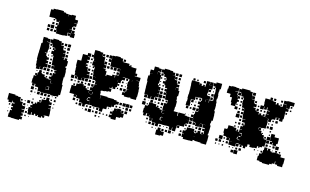

<svg xmlns="http://www.w3.org/2000/svg" viewBox="-208 -1086 2599 1611"><g transform="rotate(15 1091.5 -281.0)"><path d="M150 -582H132V-600H148V-643H133V-659H149V-644H154V-668H155V-682H152V-670H130V-687H117V-675H105V-687H117V-695H98V-694H64V-723H63V-759H83V-769H111V-771H171V-762H192V-756H216V-738H218V-754H243V-759H279V-731H281V-726H306V-696H281V-693H303V-669H281V-661H273V-639H254V-637H277V-609H309V-573H273V-605H247V-575H220V-572H182V-573H153V-598H150ZM300 -642H282V-660H300ZM120 -642H102V-660H120ZM125 -607H97V-635H125ZM302 -610H280V-632H302ZM92 -610H70V-632H92ZM148 -614H134V-628H148ZM121 -581H101V-601H121ZM271 -581H251V-601H271ZM91 -581H71V-601H91ZM91 -101H71V-121H89V-122H62V-160H65V-187H85V-193H73V-209H89V-197H92V-220H130V-214H154V-196H165V-207H177V-195H166V-189H189V-185H210V-222H216V-246H236V-253H223V-269H239V-256V-273H213V-301H212V-280H190V-302H211V-307H187V-335H185V-364H184V-386H176V-376H166V-386H176V-398H158V-424H176V-433H163V-449H178V-454H154V-476H149V-463H133V-479H146V-487H127V-515H146V-526H196V-520H220V-494H222V-510H240V-492H224V-487H247V-460H250V-453H273V-429H254V-426H276V-396H254V-394H274V-375H280V-392H302V-373H313V-329H305V-314H314V-287H317V-235H312V-222V-193H313V-170H320V-141H321V-81H308V-64H281V-61H241V-66H217V-65H188V-64H154V-68H128V-94H153H124V-98H98V-119H91ZM96 -246H66V-270H60V-298H58V-325H55V-377H56V-406H57V-417V-465H65V-483H63V-519H99V-514H124V-488H99V-485H125V-459H129V-423H126V-396H106V-392H122V-371H131V-346V-361H151V-341H136V-332H152V-310H136V-305H155V-277H129V-273H123V-249H99V-270H96ZM303 -489H279V-513H303ZM271 -491H251V-511H271ZM97 -465V-483V-465ZM302 -460H280V-482H302ZM266 -466H256V-476H266ZM298 -434H284V-448H298ZM183 -436V-448H179V-436ZM147 -435H135V-447H147ZM301 -401H281V-421H301ZM143 -409H139V-413H143ZM145 -377H137V-385H145ZM178 -344H164V-358H178ZM179 -313H163V-329H179ZM183 -279H159V-303H183ZM152 -250H130V-272H152ZM182 -250H160V-272H182ZM208 -254H194V-268H208ZM122 -220H100V-242H122ZM181 -221H161V-241H181ZM210 -222H192V-240H210ZM146 -226H136V-236H146ZM85 -227H77V-235H85ZM210 -192H192V-210H210ZM215 -157H194H217H234V-158H218V-180H215ZM212 -100H190V-118H189V-97H216V-125H194V-122H212ZM93 -69H69V-93H93ZM116 -76H106V-86H116ZM182 -40H160V-62H182ZM152 -40H130V-62H152ZM211 -41H191V-61H211ZM240 -42H222V-60H240ZM89 -43H73V-59H89ZM297 -45H285V-57H297ZM115 -47H107V-55H115ZM264 -48H258V-54H264ZM125 143H97V117H93V81H118V77H103V61H118V47H103V31H119V46H134V32H148V40H152V20H180V18H183V-9H211V-11H218V-34H244V-11H251V-2H272V20H251V27H273V51H254V54H276V82H278V116H249V117H231V120H240V138H222V129H215V143H187V129H180V138H162V125H151V139H131V119H145H125ZM299 -13H283V-29H299ZM207 -15H195V-27H207ZM267 -15H255V-27H267ZM176 -16H166V-26H176ZM83 -19H79V-23H83ZM178 16H164V2H178ZM116 14H106V4H116ZM295 13H287V5H295ZM-54 84H-84V67H-97V11H-41V17H-17V21H9V48H12V55H35V81H39V86H64V112H40V117H63V141H47V149H61V169H47V178H62V200H41V209H1V208H-28V206H-56V172H-52V146H-37V138H-48V120H-35V111H-51V87H-30V79H-49V67H-54ZM93 51H69V27H93ZM249 46V29V46ZM28 46H14V32H28ZM295 43H287V35H295ZM55 43H47V35H55ZM60 78H42V60H60ZM84 72H78V66H84ZM-63 105H-75V93H-63ZM85 103H77V95H85ZM89 137H73V121H89ZM-67 131H-71V127H-67ZM87 165H75V153H87ZM-65 163H-73V155H-65ZM114 162H108V156H114Z M452 -101H432V-121H449V-122H432V-121H392V-161H393V-190H430V-213H453V-220H491V-197H492V-211H512V-194H525V-185H546V-163H548V-185H569V-189H550V-213H569V-221H552V-241H572V-224H577V-246H597V-248H579V-273H574V-278H549V-304H572V-305H546V-331H542V-371H544V-385H539V-374H525V-388H536V-394H515V-428H536V-429H520V-451H512V-478H511V-462H493V-480H509V-524H555V-519H580V-493H583V-510H601V-492H584V-486H607V-457H608V-434H611V-452H633V-430H615V-423H634V-399H615V-394H635V-376H647V-336H654V-349H701V-362H723V-343H727V-366H753V-370H755V-393H754V-424H725V-425H699V-424H665V-453H664V-488H639V-514H665V-489H666V-517H692V-521H732V-514H755V-492H763V-510H781V-492H763V-486H787H817V-470H826V-477H838V-465H831V-464H855V-463H884V-434H885V-421H902V-401H885V-397H908V-396H937V-366H909V-364H935V-339H940V-316H947V-288H949V-234H946V-207H898V-213H883V-210H841V-219H820V-243H841V-250H821V-272H843V-252H849V-274H863V-276H847V-302H843V-340H850V-361H842V-362H813V-340H791V-332H785V-308H764V-269H754V-249H730V-262H724V-249H703V-244H725V-218H700V-213H674V-209H647V-206H642V-194H645V-170H651V-141H653V-170H711V-165H717V-166H767V-161H792V-153H814V-129H792V-121H767H782V-101H762V-116H761V-92H732V-91H726V-67H699V-64H696V-37H668V-63H641V-62H603V-67H578V-91H577V-66H551V-62H513V-67H488V-94H485V-95H456V-118H452ZM632 -491H612V-511H632ZM422 -251H402V-271H419V-274H395V-300H391V-329H390V-355H386V-407H418V-417V-465H458V-485H486V-457H466V-453H484V-429H466V-421H482V-401H466V-389H480V-373H469V-367H488V-342H493V-332H513V-310H493V-306H517V-276H489V-274H465V-273H484V-249H460V-268H457V-246H427V-268H422ZM663 -460H641V-482H663ZM626 -467H618V-475H626ZM659 -434H645V-448H659ZM509 -434H495V-448H509ZM724 -399H700V-423H724ZM753 -400H731V-422H753ZM692 -401H672V-421H692ZM662 -401H642V-421H662ZM507 -406H497V-416H507ZM752 -371H732V-391H752ZM464 -378V-387H463V-378ZM717 -376H707V-386H717ZM506 -377H498V-385H506ZM791 -362H813V-365H791ZM875 -346V-361H874V-346ZM511 -342H493V-360H511ZM840 -343H824V-359H840ZM539 -344H525V-358H539ZM759 -313V-332H758V-313ZM809 -314H795V-328H809ZM539 -314H525V-328H539ZM835 -318H829V-324H835ZM543 -280H521V-302H543ZM809 -284H795V-298H809ZM779 -284H765V-298H779ZM836 -287H828V-295H836ZM395 -248H369V-274H395ZM514 -249H490V-273H514ZM812 -251H792V-271H812ZM541 -252H523V-270H541ZM570 -253H554V-269H570ZM777 -256H767V-266H777ZM542 -221H522V-241H542ZM481 -222H463V-240H481ZM390 -223H374V-239H390ZM450 -223H434V-239H450ZM508 -225H496V-237H508ZM417 -226H407V-236H417ZM419 -194H405V-208H419ZM537 -196H527V-206H537ZM579 -158V-178H576V-158ZM554 -155H575V-157H554ZM906 -127H878V-155H906ZM875 -128H849V-154H875ZM933 -130H911V-152H933ZM842 -131H822V-151H842ZM572 -101H552V-119H547V-100H551V-96H572V-127H554V-121H572ZM903 -100H881V-122H903ZM931 -102H913V-120H931ZM809 -104H795V-118H809ZM838 -105H826V-117H838ZM867 -106H857V-116H867ZM823 0H781V-10H761V-32H781V-42H763V-60H781V-42H782V-71H790V-93H814V-75H815V-98H849V-75H853V-90H871V-72H856V-68H879V-34H856V-27H823ZM903 -70H881V-92H903ZM452 -71H432V-91H452ZM478 -75H466V-87H478ZM746 -77H738V-85H746ZM774 -79H770V-83H774ZM543 -40H521V-62H543ZM513 -40H491V-62H513ZM661 -42H643V-60H661ZM600 -43H584V-59H600ZM479 -44H465V-58H479ZM569 -44H555V-58H569ZM627 -46H617V-56H627ZM605 -8H579V-34H605ZM662 -11H642V-31H662ZM571 -12H553V-30H571ZM629 -14H615V-28H629ZM689 -14H675V-28H689ZM748 -15H736V-27H748ZM717 -16H707V-26H717ZM535 -18H529V-24H535ZM659 16H645V2H659ZM687 14H677V4H687Z M1604 -394H1570V-428H1573V-455H1571V-477H1563V-465H1551V-477H1563V-488H1544V-514H1563V-525H1611V-477H1603V-455H1601V-428H1604ZM1087 -101H1067V-121H1082V-122H1058H1028V-160H1032V-186H1055V-193H1060V-218H1094V-216H1122V-197H1130V-208H1144V-194H1133V-192H1158V-183H1179V-161H1184V-184H1203V-185H1181V-217H1183V-245H1206V-252H1207V-274H1180V-303H1179V-329H1177V-311H1157V-331H1175V-341H1157V-361H1175V-369H1155V-389H1145V-401H1127V-421H1145V-433H1150V-448H1144V-458H1124V-478H1116V-462H1099V-419H1098V-390H1092V-376H1101V-387H1113V-375H1102V-364H1120V-338H1104V-335H1121V-307H1104V-305H1121V-277H1098V-271H1117V-251H1097V-270H1090V-248H1064V-270H1060V-248H1034V-273H1029V-275H1001V-304H1000V-333H999V-369V-388H994V-434H1004V-454H1026V-455H1001V-487H1028V-520H1066V-514H1090V-488H1066V-483H1089V-463H1098V-480H1114V-488H1094V-514H1114V-524H1160V-521H1187V-512H1208V-490H1190V-489H1215V-462H1217V-481H1237V-461H1218V-455H1241V-432H1248V-450H1266V-432H1248V-422H1268V-400H1248V-394H1270V-374H1280V-328H1273V-310H1276V-286H1282V-236H1279V-209H1277V-198H1314V-169H1315V-167H1319V-199H1373V-205H1381V-197H1375V-188H1394V-185H1421V-157H1401V-156H1422V-126H1401V-118H1414V-104H1400V-117H1394V-94H1365V-93H1338V-90H1356V-72H1338V-90H1334V-64H1331V-37H1303V-63H1299V-39H1275V-63H1269V-65H1244V-64H1210V-65H1185V-63H1179V-39H1155V-63H1149V-65H1121V-92H1118V-70H1096V-92H1118V-93H1089V-116H1087ZM1464 6H1410V-8H1394V-34H1410V-37H1393V-65H1414V-74H1421V-97H1450V-98H1484V-73H1489V-66H1504V-74H1515V-93H1539V-74H1549V-89H1565V-77H1570V-91H1567V-120H1566V-128H1544V-154H1566V-155H1541V-156H1518V-154H1540V-128H1514V-150H1513V-125H1481V-150H1477V-131H1457V-151H1476V-156H1452V-182H1450V-158H1424V-184H1448V-220H1453V-245H1476V-250H1456V-272H1474V-284H1460V-298H1474V-310H1456V-332H1476V-342H1482V-361H1477V-365H1455V-363H1424V-334H1394H1391V-308H1394V-274H1360V-308H1363V-334H1360V-368H1362V-396H1385H1362V-425H1361V-453H1359V-489H1389H1425V-466H1427V-481H1447V-466H1460V-478H1474V-465H1481V-487H1513V-515H1541V-487H1513V-486H1542V-456H1516V-422H1512V-401H1517V-397H1543V-365H1517V-364H1540V-343H1543V-365H1569V-369H1574V-394H1600V-369H1605V-341H1607V-301H1605V-286H1612V-258H1614V-204H1604V-184H1601V-162H1608V-120H1607V-91H1604V-77H1613V-25H1611V3H1563V-2H1538V-3H1509V-7H1493V5H1464ZM1511 -487H1483V-515H1511ZM1268 -490H1246V-512H1268ZM1238 -490H1216V-512H1238ZM1386 -492H1368V-510H1386ZM1476 -492H1458V-510H1476ZM1413 -495H1401V-507H1413ZM1065 -463V-482H1064V-463ZM1266 -462H1248V-480H1266ZM1536 -432H1518V-450H1536ZM1113 -435H1101V-447H1113ZM1143 -435H1131V-447H1143ZM1561 -437H1553V-445H1561ZM1567 -401H1547V-421H1567ZM1532 -406H1522V-416H1532ZM1111 -407H1103V-415H1111ZM1567 -371H1547V-391H1567ZM1244 -374V-390H1243V-374ZM1143 -375H1131V-387H1143ZM1514 -343V-361H1512V-343ZM1445 -343H1429V-359H1445ZM1475 -343H1459V-359H1475ZM1145 -343H1129V-359H1145ZM1148 -310H1126V-332H1148ZM1417 -311H1397V-331H1417ZM1441 -317H1433V-325H1441ZM1151 -277H1123V-305H1151ZM1177 -281H1157V-301H1177ZM1444 -284H1430V-298H1444ZM1411 -287H1403V-295H1411ZM1449 -249H1425V-273H1449ZM1029 -249H1005V-273H1029ZM1148 -250H1126V-272H1148ZM1387 -251H1367V-271H1387ZM1174 -254H1160V-268H1174ZM1414 -254H1400V-268H1414ZM1480 -252V-268H1478V-252ZM1204 -254H1190V-268H1204ZM1088 -220H1066V-242H1088ZM1177 -221H1157V-241H1177ZM1025 -223H1009V-239H1025ZM1144 -224H1130V-238H1144ZM1112 -226H1102V-236H1112ZM1441 -227H1433V-235H1441ZM1049 -229H1045V-233H1049ZM1031 -187H1003V-215H1031ZM1447 -191H1427V-211H1447ZM1173 -195H1161V-207H1173ZM1052 -196H1042V-206H1052ZM1409 -199H1405V-203H1409ZM1573 -162V-172V-162ZM1187 -156H1205V-158H1187ZM1448 -130H1426V-152H1448ZM1187 -122H1200V-126H1187ZM1538 -100H1516V-122H1538ZM1058 -100H1036V-122H1058ZM1185 -99V-97H1200V-100H1186V-121H1180V-99ZM1566 -102H1548V-120H1566ZM1505 -103H1489V-119H1505ZM1445 -103H1429V-119H1445ZM1471 -107H1463V-115H1471ZM1504 -74H1490V-88H1504ZM1084 -74H1070V-88H1084ZM1412 -76H1402V-86H1412ZM1550 -71H1561V-73H1550ZM1148 -40H1126V-62H1148ZM1117 -41H1097V-61H1117ZM1204 -44H1190V-58H1204ZM1384 -44H1370V-58H1384ZM1262 -46H1252V-56H1262ZM1081 -47H1073V-55H1081ZM1230 -48H1224V-54H1230ZM1493 -35H1504V-36H1493ZM1299 -9H1275V-33H1299ZM1218 30H1176V-12H1185V-33H1209V-12H1218V-30H1236V-12H1218V-7H1243V25H1218ZM1387 -11H1367V-31H1387ZM1266 -12H1248V-30H1266ZM1142 -16H1132V-26H1142ZM1321 -17H1313V-25H1321ZM1170 -18H1164V-24H1170Z M1786 -80H1764V-102H1785V-103H1757V-108H1732V-132H1726V-170H1749V-177H1752V-204H1798V-198H1822V-174H1828V-188H1842V-174H1828V-173H1851V-195H1871V-198H1852V-224H1871V-233H1857V-249H1873V-235H1880V-253H1877V-282V-259H1853V-283H1876V-286H1850V-312H1846V-342V-368H1844V-352H1826V-370H1842V-377H1821V-402H1816V-440H1819V-458H1813V-443H1797V-459H1812V-467H1791V-490H1787V-469H1763V-446H1765V-461H1785V-441H1770V-429H1783V-413H1770V-396H1764V-373H1787V-349H1763V-372H1726V-396H1720V-437H1701V-462H1696V-463H1667V-499H1671V-525H1697V-529H1733V-526H1760V-496H1734V-493H1757V-469H1763V-493H1784V-499H1763V-523H1784V-532H1814H1856V-524H1878V-498H1858H1882V-471H1883V-493H1907V-469H1885V-466H1910V-442H1916V-433H1937V-409H1916V-402H1936V-383H1946V-400H1964V-382H1947V-377H1971V-356H1977V-369H1993V-356H2007V-369H2023V-353H2010V-351H2030V-376H2055V-379H2033V-403H2055V-408H2032V-432H2000V-406H1970V-436H1996V-460H1994V-502H2035V-521H2055V-501H2036V-500H2064V-494H2088V-475H2097V-489H2113V-475H2129V-487H2141V-475H2129V-469H2146V-470H2151V-495H2178V-498H2152V-524H2178V-528H2212V-527H2241V-495H2212V-494H2210V-466H2184V-462H2206V-440H2184V-411H2185V-371H2179V-347H2151V-371H2145H2127V-370H2144V-352H2126V-369H2118V-348H2094V-342H2087V-319H2063V-342H2059V-318H2062V-284H2060V-256H2033V-253H2005V-251H2003V-235H2006V-250H2024V-232H2009V-229H2033V-210H2041V-215H2049V-207H2044V-198H2062V-174H2068V-188H2082V-174H2068V-167H2091V-195H2119V-227H2151V-206H2190V-156H2180V-136H2150V-156H2145V-141H2125V-161H2140V-167H2121V-195H2119V-167H2091V-135H2089V-107H2070V-96H2050V-86H2040V-96H2029V-77H2003V-73H1967V-91H1948V-68H1935V-51H1915V-68H1903V-53H1887V-69H1902V-71H1876V-50H1854V-72H1851V-45H1819V-72V-47H1791V-75H1816V-76H1790V-101H1786ZM1907 -499H1883V-523H1907ZM2084 -502H2066V-520H2084ZM2143 -503H2127V-519H2143ZM2180 -470V-494H2179V-470ZM2232 -474H2218V-488H2232ZM1933 -443H1917V-459H1933ZM2231 -445H2219V-457H2231ZM2026 -410H2004V-432H2026ZM2202 -414H2188V-428H2202ZM1812 -414H1798V-428H1812ZM1961 -415H1949V-427H1961ZM1992 -384H1978V-398H1992ZM1812 -384H1798V-398H1812ZM2022 -384H2008V-398H2022ZM1780 -386H1770V-396H1780ZM1811 -355H1799V-367H1811ZM2035 -345H2056V-346H2035ZM1815 -321H1795V-341H1815ZM2145 -321H2125V-341H2145ZM1844 -322H1826V-340H1844ZM2111 -325H2099V-337H2111ZM1820 -286H1790V-316H1820ZM1844 -292H1826V-310H1844ZM2111 -295H2099V-307H2111ZM2080 -296H2070V-306H2080ZM2117 -259H2093V-283H2117ZM2084 -262H2066V-280H2084ZM1843 -263H1827V-279H1843ZM1844 -232H1826V-250H1844ZM2111 -235H2099V-247H2111ZM1811 -235H1799V-247H1811ZM2048 -238H2042V-244H2048ZM1811 -205H1799V-217H1811ZM2110 -206H2100V-216H2110ZM1840 -206H1830V-216H1840ZM1879 -167V-187V-167ZM1876 -162V-143H1879V-167H1857V-162ZM2117 -139H2093V-163H2117ZM1857 -133H1873V-140H1857ZM2209 -107H2181V-135H2209ZM2114 -112H2096V-130H2114ZM2174 -112H2156V-130H2174ZM1847 -110H1853V-129H1847ZM2140 -116H2130V-126H2140ZM1854 -105H1873V-109H1854ZM1730 -76H1700V-106H1730ZM2166 30H2104V24H2080V18H2056V-20H2062V-44H2081V-54H2068V-68H2082V-55H2087V-79H2092V-104H2118V-84H2125V-101H2145V-84H2158V-78H2175V-81H2215V-78H2242V-56H2280V-6H2277V21H2233V12H2212V-11H2207V11H2186V20H2166ZM2203 -83H2187V-99H2203ZM2231 -85H2219V-97H2231ZM1751 -85H1739V-97H1751ZM2168 -88H2162V-94H2168ZM1854 -72H1875V-77H1854ZM1725 -51H1705V-71H1725ZM1695 -51H1675V-71H1695ZM1784 -52H1766V-70H1784ZM1750 -56H1740V-66H1750ZM2020 -56H2010V-66H2020ZM2048 -58H2042V-64H2048ZM1905 -21H1885V-41H1905ZM1873 -23H1857V-39H1873ZM1751 -25H1739V-37H1751ZM1810 -26H1800V-36H1810ZM1690 -26H1680V-36H1690ZM1839 -27H1831V-35H1839ZM1719 -27H1711V-35H1719ZM2048 -28H2042V-34H2048ZM1881 15H1849V-17H1881ZM1846 10H1824V-12H1846Z"/></g></svg>

Font: Rubik Storm
Style: Regular
Weight: 400
Designer: Hubert and Fischer, NaN
Foundry: Hubert and Fischer, NaN
Version: Version 2.201